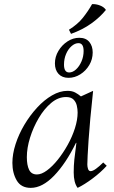

<svg xmlns="http://www.w3.org/2000/svg" viewBox="-20 -895 552 930"><path d="M129 15Q82 15 61 -21Q40 -57 40 -106Q40 -149 55.5 -197Q71 -245 98 -290.5Q125 -336 159.5 -373.5Q194 -411 232 -433Q270 -455 307 -455Q329 -455 344 -447Q359 -439 372 -428L431 -455Q415 -307 409 -216Q403 -125 403 -98Q403 -87 406.5 -76.5Q410 -66 419 -66Q429 -66 445 -77.5Q461 -89 480 -108L497 -92Q468 -60 428.5 -30.5Q389 -1 356 15Q337 -10 337 -60Q337 -92 340 -121.5Q343 -151 350 -203H348Q299 -103 242 -44Q185 15 129 15ZM159 -50Q181 -50 207.5 -69.5Q234 -89 260 -121.5Q286 -154 308 -193.5Q330 -233 343 -274Q356 -315 356 -350Q356 -366 352 -383.5Q348 -401 336 -413Q324 -425 300 -425Q262 -425 228 -396.5Q194 -368 167.5 -323Q141 -278 125.5 -228Q110 -178 110 -134Q110 -95 121 -72.5Q132 -50 159 -50ZM312 -518Q281 -518 263.5 -537Q246 -556 246 -588Q246 -620 263 -648.5Q280 -677 307 -694.5Q334 -712 364 -712Q396 -712 412.5 -692Q429 -672 429 -641Q429 -608 412.5 -580Q396 -552 369 -535Q342 -518 312 -518ZM315 -544Q332 -544 348 -558.5Q364 -573 374.5 -597Q385 -621 385 -648Q385 -686 360 -686Q343 -686 326.5 -671.5Q310 -657 300 -633.5Q290 -610 290 -582Q290 -544 315 -544ZM426 -875Q445 -876 464.5 -868.5Q484 -861 493 -847Q465 -812 422.5 -781.5Q380 -751 324 -731L314 -751Q356 -777 381.5 -809Q407 -841 426 -875Z"/></svg>

Font: Bona Nova SC
Style: Italic
Weight: 400
Italic angle: -4°
Designer: Mateusz Machalski
Foundry: Capitalics
Version: Version 4.001; ttfautohint (v1.8.4.7-5d5b)